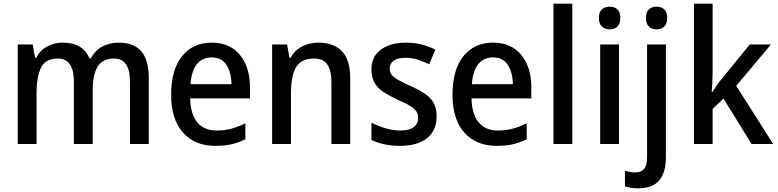

<svg xmlns="http://www.w3.org/2000/svg" viewBox="-20 -780 4213 1040"><path d="M623 -549Q705 -549 745.5 -502Q786 -455 786 -354V0H684V-338Q684 -463 597 -463Q535 -463 508.5 -418.5Q482 -374 482 -290V0H380V-339Q380 -463 293 -463Q226 -463 202 -413Q178 -363 178 -273V0H76V-539H157L170 -467H176Q198 -509 236.5 -529Q275 -549 319 -549Q430 -549 464 -464H472Q496 -508 535.5 -528.5Q575 -549 623 -549Z M1127 -549Q1225 -549 1279.5 -482.5Q1334 -416 1334 -307V-247H1010Q1012 -162 1048.5 -117.5Q1085 -73 1153 -73Q1197 -73 1233.5 -83Q1270 -93 1309 -112V-26Q1272 -7 1234 1.5Q1196 10 1147 10Q1034 10 970.5 -62.5Q907 -135 907 -266Q907 -402 966 -475.5Q1025 -549 1127 -549ZM1126 -469Q1076 -469 1046.5 -432.5Q1017 -396 1012 -324H1234Q1233 -387 1207 -428Q1181 -469 1126 -469Z M1704 -549Q1788 -549 1832.5 -502.5Q1877 -456 1877 -356V0H1775V-338Q1775 -400 1752.5 -431.5Q1730 -463 1681 -463Q1611 -463 1583.5 -415.5Q1556 -368 1556 -273V0H1454V-539H1535L1548 -467H1554Q1577 -509 1617.5 -529Q1658 -549 1704 -549Z M2345 -151Q2345 -72 2292.5 -31Q2240 10 2147 10Q2098 10 2060.5 1.5Q2023 -7 1992 -22V-116Q2023 -99 2065 -86Q2107 -73 2148 -73Q2198 -73 2221.5 -91.5Q2245 -110 2245 -142Q2245 -161 2236 -175.5Q2227 -190 2203.5 -205Q2180 -220 2134 -240Q2089 -261 2057 -282Q2025 -303 2008.5 -332Q1992 -361 1992 -405Q1992 -473 2043 -511Q2094 -549 2179 -549Q2223 -549 2262 -539.5Q2301 -530 2338 -511L2305 -432Q2274 -447 2242.5 -457Q2211 -467 2176 -467Q2135 -467 2113 -451.5Q2091 -436 2091 -409Q2091 -389 2101 -375.5Q2111 -362 2135.5 -348Q2160 -334 2204 -314Q2247 -295 2279 -274Q2311 -253 2328 -224Q2345 -195 2345 -151Z M2651 -549Q2749 -549 2803.5 -482.5Q2858 -416 2858 -307V-247H2534Q2536 -162 2572.5 -117.5Q2609 -73 2677 -73Q2721 -73 2757.5 -83Q2794 -93 2833 -112V-26Q2796 -7 2758 1.5Q2720 10 2671 10Q2558 10 2494.5 -62.5Q2431 -135 2431 -266Q2431 -402 2490 -475.5Q2549 -549 2651 -549ZM2650 -469Q2600 -469 2570.5 -432.5Q2541 -396 2536 -324H2758Q2757 -387 2731 -428Q2705 -469 2650 -469Z M3080 0H2978V-760H3080Z M3283 -744Q3308 -744 3324 -729.5Q3340 -715 3340 -683Q3340 -651 3324 -636Q3308 -621 3283 -621Q3257 -621 3240.5 -636Q3224 -651 3224 -683Q3224 -715 3240.5 -729.5Q3257 -744 3283 -744ZM3333 -539V0H3231V-539Z M3479 -683Q3479 -715 3495 -729.5Q3511 -744 3537 -744Q3562 -744 3578 -729.5Q3594 -715 3594 -683Q3594 -651 3578 -636Q3562 -621 3537 -621Q3511 -621 3495 -636Q3479 -651 3479 -683ZM3438 240Q3395 240 3365 229V145Q3379 149 3392.5 151.5Q3406 154 3422 154Q3451 154 3468 136Q3485 118 3485 71V-539H3587V74Q3587 153 3551 196.5Q3515 240 3438 240Z M3840 -386Q3840 -362 3838.5 -334.5Q3837 -307 3835 -282H3839Q3849 -298 3864 -319.5Q3879 -341 3893 -357L4041 -539H4156L3968 -315L4168 0H4051L3899 -246L3840 -190V0H3739V-760H3840Z"/></svg>

Font: Noto Sans Telugu SemiCondensed Medium
Style: Regular
Weight: 500
Width: 4
Designer: Jelle Bosma - Monotype Design Team
Foundry: Monotype Imaging Inc.
Version: Version 2.005; ttfautohint (v1.8.4.7-5d5b)